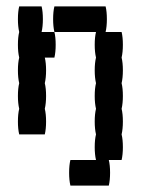

<svg xmlns="http://www.w3.org/2000/svg" viewBox="-20 -420 440 600"><path d="M110 -320H150Q154 -304 154 -280Q154 -257 150 -240H120Q124 -224 124 -200Q124 -177 120 -160Q124 -144 124 -120Q124 -97 120 -80Q124 -64 124 -40Q124 -17 120 0H40Q36 -17 36 -40Q36 -64 40 -80Q36 -97 36 -120Q36 -144 40 -160Q36 -177 36 -200Q36 -224 40 -240Q36 -257 36 -280Q36 -304 40 -320Q36 -337 36 -360Q36 -384 40 -400H110Q114 -384 114 -360Q114 -337 110 -320ZM364 -200Q364 -177 360 -160Q364 -144 364 -120Q364 -97 360 -80Q364 -64 364 -40Q364 -17 360 0Q364 16 364 40Q364 63 360 80H320Q324 96 324 120Q324 143 320 160H200Q196 143 196 120Q196 96 200 80H280Q276 63 276 40Q276 16 280 0Q276 -17 276 -40Q276 -64 280 -80Q276 -97 276 -120Q276 -144 280 -160Q276 -177 276 -200Q276 -224 280 -240Q276 -257 276 -280Q276 -304 280 -320H150Q146 -337 146 -360Q146 -384 150 -400H310Q314 -384 314 -360Q314 -337 310 -320H360Q364 -304 364 -280Q364 -257 360 -240Q364 -224 364 -200Z"/></svg>

Font: VT323
Style: Regular
Weight: 400
Monospace: yes
Designer: Peter Hull
Version: Version 2.000